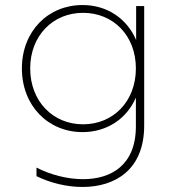

<svg xmlns="http://www.w3.org/2000/svg" viewBox="-20 -543 704 763"><path d="M125 123V157C180 184 245 200 308 200C436 200 553 133 553 -44V-519H521V-384C484 -470 405 -523 308 -523C171 -523 67 -419 67 -271C67 -123 171 -18 308 -18C404 -18 483 -70 520 -155V-41C520 114 421 169 310 169C247 169 179 151 125 123ZM310 -49C190 -49 100 -141 100 -271C100 -401 190 -492 310 -492C430 -492 520 -402 520 -271C520 -140 430 -49 310 -49Z"/></svg>

Font: Chess Sans ExtraLight
Style: Regular
Weight: 275
Designer: Wolf Bōese
Foundry: Wolf Bōese
Version: Version 7.223;Glyphs 3.3 (3306)